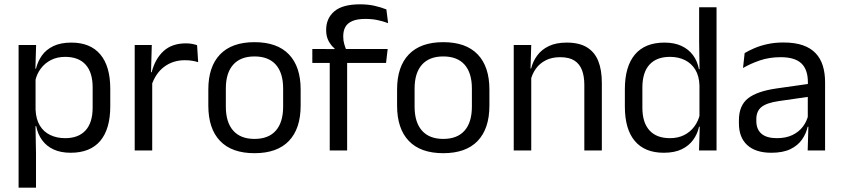

<svg xmlns="http://www.w3.org/2000/svg" viewBox="-20 -696 3894 888"><path d="M306.5 10.5Q261.5 10.5 228.5 -4.5Q195.5 -19.5 175 -47.5Q154.5 -75.5 147.5 -112.5H121L144.5 -188.5Q146.5 -144.5 164.2 -115.2Q182 -86 212.5 -71.5Q243 -57 281.5 -57Q343 -57 375.8 -93Q408.5 -129 408.5 -198.5V-292Q408.5 -361 376 -397Q343.5 -433 281.5 -433Q244.5 -433 216 -418.5Q187.5 -404 168.8 -379Q150 -354 143 -322L123 -378.5H146.5Q154.5 -412 173.8 -439.2Q193 -466.5 226.8 -482.8Q260.5 -499 310 -499Q398 -499 444 -444.2Q490 -389.5 490 -285.5V-204.5Q490 -99.5 443.8 -44.5Q397.5 10.5 306.5 10.5ZM146.5 172H66V-488H147L143.5 -370.5L144.5 -345.5V-140L144 -123.5L146.5 13.5Z M680 -298.5 661.5 -361 681.5 -362Q697.5 -424 736.5 -459.8Q775.5 -495.5 840 -495.5Q856 -495.5 868.8 -493Q881.5 -490.5 891.5 -487L896.5 -408.5Q884 -412.5 868.8 -415Q853.5 -417.5 835 -417.5Q780 -417.5 739.2 -387Q698.5 -356.5 680 -298.5ZM684 0H603V-488H682L678 -344L684 -338Z M1157 12.5Q1052 12.5 997.8 -44.2Q943.5 -101 943.5 -207.5V-282Q943.5 -388 998 -444.5Q1052.5 -501 1157 -501Q1262 -501 1316.2 -444.5Q1370.5 -388 1370.5 -282V-207.5Q1370.5 -101 1316.2 -44.2Q1262 12.5 1157 12.5ZM1157 -53.5Q1222 -53.5 1255.8 -92Q1289.5 -130.5 1289.5 -203V-286.5Q1289.5 -358.5 1255.8 -396.8Q1222 -435 1157 -435Q1092.5 -435 1058.5 -396.8Q1024.5 -358.5 1024.5 -286.5V-203Q1024.5 -130.5 1058.5 -92Q1092.5 -53.5 1157 -53.5Z M1645 -676Q1682.5 -676 1712.2 -669.2Q1742 -662.5 1767 -652.5L1775 -589Q1750.5 -598 1725.8 -603.2Q1701 -608.5 1670 -608.5Q1632.5 -608.5 1609.8 -598.8Q1587 -589 1577.2 -571.2Q1567.5 -553.5 1567.5 -528.5V-526Q1567.5 -508.5 1572 -492.8Q1576.5 -477 1582 -464L1527.5 -462V-472Q1512 -484 1500.2 -505.5Q1488.5 -527 1488.5 -555.5V-558Q1488.5 -611.5 1526.5 -643.8Q1564.5 -676 1645 -676ZM1585.5 0H1505V-444.5H1585.5ZM1765.5 -405H1424.5V-469.5L1536 -469L1569 -469.5H1773Z M2030 12.5Q1925 12.5 1870.8 -44.2Q1816.5 -101 1816.5 -207.5V-282Q1816.5 -388 1871 -444.5Q1925.5 -501 2030 -501Q2135 -501 2189.2 -444.5Q2243.5 -388 2243.5 -282V-207.5Q2243.5 -101 2189.2 -44.2Q2135 12.5 2030 12.5ZM2030 -53.5Q2095 -53.5 2128.8 -92Q2162.5 -130.5 2162.5 -203V-286.5Q2162.5 -358.5 2128.8 -396.8Q2095 -435 2030 -435Q1965.5 -435 1931.5 -396.8Q1897.5 -358.5 1897.5 -286.5V-203Q1897.5 -130.5 1931.5 -92Q1965.5 -53.5 2030 -53.5Z M2763.5 0H2682.5V-303.5Q2682.5 -343 2671.8 -371.5Q2661 -400 2636.8 -415.8Q2612.5 -431.5 2570.5 -431.5Q2532 -431.5 2503.8 -417Q2475.5 -402.5 2458 -377.8Q2440.5 -353 2433.5 -321.5L2419 -379H2436.5Q2444.5 -412 2464.5 -439.2Q2484.5 -466.5 2518.2 -482.8Q2552 -499 2601 -499Q2659 -499 2694.8 -477Q2730.5 -455 2747 -413.8Q2763.5 -372.5 2763.5 -312.5ZM2437 0H2356V-488H2437L2433.5 -371L2437 -366.5Z M3050 10.5Q2962 10.5 2916 -44Q2870 -98.5 2870 -203V-283.5Q2870 -388.5 2916.5 -443.8Q2963 -499 3053.5 -499Q3098.5 -499 3131.5 -483.8Q3164.5 -468.5 3185 -441Q3205.5 -413.5 3212.5 -376H3239L3215 -301.5Q3213.5 -344.5 3195.8 -373.8Q3178 -403 3147.8 -418Q3117.5 -433 3078.5 -433Q3016.5 -433 2983.8 -397Q2951 -361 2951 -291V-198Q2951 -129 2983.8 -93Q3016.5 -57 3078.5 -57Q3115.5 -57 3144 -71.2Q3172.5 -85.5 3191.2 -110.8Q3210 -136 3217 -168L3237 -110H3213Q3206 -77 3186.2 -49.5Q3166.5 -22 3133.2 -5.8Q3100 10.5 3050 10.5ZM3294 0H3213L3216.5 -118L3215 -144V-348L3215.5 -365L3213.5 -503.5V-662.5H3294Z M3796 0H3715.5L3719 -118.5L3716 -131V-286.5L3716.5 -315Q3716.5 -374.5 3686.2 -403Q3656 -431.5 3590.5 -431.5Q3538 -431.5 3494.2 -416.5Q3450.5 -401.5 3416.5 -381.5L3424 -450.5Q3443 -462 3469.2 -473.2Q3495.5 -484.5 3529.2 -492Q3563 -499.5 3603.5 -499.5Q3656 -499.5 3692.8 -486.8Q3729.5 -474 3752.2 -450Q3775 -426 3785.5 -392Q3796 -358 3796 -316ZM3547.5 10.5Q3475 10.5 3436.2 -24.8Q3397.5 -60 3397.5 -125.5V-140Q3397.5 -207.5 3439.2 -240.8Q3481 -274 3572 -287L3726.5 -309L3731 -250L3582 -228.5Q3526 -220.5 3502 -201.2Q3478 -182 3478 -144.5V-136.5Q3478 -98 3501.8 -77.5Q3525.5 -57 3573 -57Q3615 -57 3645 -71.5Q3675 -86 3693.5 -110.5Q3712 -135 3718.5 -165L3731 -110H3715.5Q3708.5 -78 3689.2 -50.5Q3670 -23 3635.5 -6.2Q3601 10.5 3547.5 10.5Z"/></svg>

Font: Anek Kannada
Style: Regular
Weight: 400
Version: Version 1.003